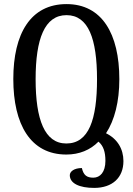

<svg xmlns="http://www.w3.org/2000/svg" viewBox="-20 -745 648 938"><path d="M440 173C529 173 583 123 583 42C583 -18 553 -67 498 -94C540 -158 563 -249 563 -358C563 -580 478 -725 305 -725C129 -725 45 -580 45 -359C45 -137 129 10 304 10C367 10 421 -12 461 -53C485 -33 495 -3 495 41C495 96 469 123 436 123C404 123 388 111 380 76C342 76 321 93 321 111C321 151 368 173 440 173ZM304 -44C198 -44 154 -161 154 -358C154 -555 198 -671 305 -671C412 -671 454 -555 454 -358C454 -161 414 -44 304 -44Z"/></svg>

Font: Noto Serif Georgian ExtraCondensed Semi
Style: Regular
Weight: 600
Width: 3
Designer: Monotype Design Team
Foundry: Monotype Imaging Inc.
Version: Version 1.901